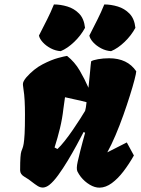

<svg xmlns="http://www.w3.org/2000/svg" viewBox="-20 -841 638 871"><path d="M432.1 10.3Q410.2 10.7 387 -3.2Q363.8 -17.1 346.7 -38.6Q337.4 -50.8 331.3 -63Q325.2 -75.2 332.5 -107.9Q339.4 -137.2 344.5 -157.7Q349.6 -178.2 354.7 -196.8Q359.9 -215.3 366.2 -238.8L359.4 -242.2Q346.2 -216.8 327.4 -182.1Q308.6 -147.5 287.1 -111.8Q265.6 -76.2 244.1 -46.6Q222.7 -17.1 203.6 -2Q189.5 8.8 175.8 9.8Q162.6 10.3 150.4 2.4Q138.2 -5.4 126.5 -14.6Q111.3 -27.3 91.3 -38.8Q71.3 -50.3 71.3 -68.4Q71.3 -108.4 72.8 -127.4Q74.2 -146.5 76.9 -154.5Q79.6 -162.6 82.3 -168.9Q85 -175.3 87.4 -189.2Q89.8 -203.1 91.6 -233.6Q93.3 -264.2 93.3 -321.3Q93.3 -355 91.8 -384Q90.3 -413.1 86.4 -437Q84.5 -449.2 84.2 -454.3Q84 -459.5 84 -460Q84 -471.7 99.6 -490.2Q133.8 -528.8 173.3 -549.3Q212.9 -569.8 243.9 -578.1Q274.9 -586.4 284.2 -587.4Q318.8 -560.1 341.6 -521Q364.3 -481.9 381.3 -442.9Q386.2 -486.3 388.9 -518.8Q391.6 -551.3 393.6 -563Q401.9 -568.4 425 -572.5Q448.2 -576.7 475.1 -576.7Q558.1 -576.7 598.1 -517.6Q597.7 -508.3 590.1 -478.8Q582.5 -449.2 569.3 -407.5Q556.2 -365.7 539.6 -318.8Q522.9 -272 504.2 -227.8Q485.4 -183.6 466.8 -149.9L555.2 -194.8L587.4 -135.7Q565.4 -96.7 540 -63.5Q514.6 -30.3 487.3 -10.3Q460 9.8 432.1 10.3ZM240.7 -165Q255.4 -178.7 273.9 -202.1Q292.5 -225.6 310.8 -252.4Q329.1 -279.3 344 -302.5Q358.9 -325.7 366.2 -338.4Q369.1 -352.1 369.4 -352.8Q369.6 -353.5 369.9 -356.2Q370.1 -358.9 372.6 -377.4Q345.7 -384.8 321 -389.6Q296.4 -394.5 274.9 -399.9L267.6 -347.7Q262.7 -303.2 252.2 -259.8Q241.7 -216.3 227.5 -171.9ZM483.9 -608.9Q460.4 -610.4 438.7 -621.8Q417 -633.3 402.6 -649.2Q388.2 -665 385.3 -679.7Q407.2 -723.1 422.6 -753.4Q438 -783.7 453.1 -820.8Q483.4 -820.8 514.2 -811.5Q544.9 -802.2 567.4 -779.3Q589.8 -756.3 594.2 -714.8Q575.7 -680.2 545.2 -650.9Q514.6 -621.6 483.9 -608.9ZM255.4 -608.9Q231.9 -610.4 210.2 -621.8Q188.5 -633.3 174.1 -649.2Q159.7 -665 156.7 -679.7Q178.7 -723.1 194.1 -753.4Q209.5 -783.7 224.6 -820.8Q254.9 -820.8 285.6 -811.5Q316.4 -802.2 338.9 -779.3Q361.3 -756.3 365.7 -714.8Q347.2 -680.2 316.7 -650.9Q286.1 -621.6 255.4 -608.9Z"/></svg>

Font: Fruktur
Style: Italic
Weight: 400
Italic angle: -8°
Designer: Viktoriya Grabowska, Eben Sorkin
Foundry: Viktoriya Grabowska
Version: Version 1.008; ttfautohint (v1.8.4.7-5d5b)